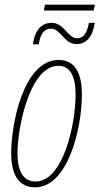

<svg xmlns="http://www.w3.org/2000/svg" viewBox="-20 -793 427 823"><path d="M168 -748H381L387 -773H173ZM121 -603H146C153 -645 167 -670 199 -670C241 -670 254 -604 308 -604C350 -604 377 -635 386 -695H361C353 -648 336 -629 310 -629C271 -629 255 -695 202 -695C158 -695 130 -666 121 -603ZM131 10C268 10 331 -235 331 -388C331 -491 294 -536 232 -536C79 -536 28 -258 28 -137C28 -33 68 10 131 10ZM132 -15C82 -15 55 -55 55 -137C55 -247 108 -511 230 -511C279 -511 304 -470 304 -388C304 -257 250 -15 132 -15Z"/></svg>

Font: Noto Sans ExtraCondensed Thin
Style: Italic
Weight: 100
Width: 2
Italic angle: -12°
Designer: Monotype Design Team
Foundry: Monotype Imaging Inc.
Version: Version 2.013